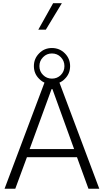

<svg xmlns="http://www.w3.org/2000/svg" viewBox="-20 -1150 632 1170"><path d="M449.2 -191.9 519 0H585L342.3 -646.5C354.5 -651.9 365.2 -659.2 375 -669.4C396.5 -690.4 407.2 -716.3 407.2 -747.1C407.2 -777.8 396.5 -803.7 375 -825.2C353.5 -846.7 327.1 -857.4 296.4 -857.4C265.6 -857.4 239.7 -846.7 218.8 -825.2C197.3 -803.7 186.5 -777.8 186.5 -747.1C186.5 -716.3 197.3 -690.4 218.8 -669.4C228.5 -659.2 239.3 -651.9 251 -646.5L7.8 0H73.2L144 -191.9ZM299.3 -607.4 431.6 -241.7H160.6L294.4 -607.4ZM296.4 -824.2C317.9 -824.2 335.9 -816.9 350.6 -801.8C365.2 -786.6 372.6 -768.6 372.6 -747.1C372.6 -725.6 365.2 -707.5 350.6 -692.9C335.9 -678.2 317.9 -670.9 296.4 -670.9C275.4 -670.9 257.3 -678.2 242.7 -692.9C227.5 -707.5 220.2 -725.6 220.2 -747.1C220.2 -768.6 227.5 -786.6 242.7 -801.8C257.3 -816.9 275.4 -824.2 296.4 -824.2ZM213.4 -969.2H259.3L356.9 -1130.4H303.7Z"/></svg>

Font: Estedad Light
Style: Regular
Weight: 300
Designer: Amin Abedi
Version: Version 7.3